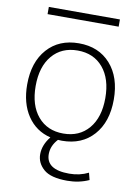

<svg xmlns="http://www.w3.org/2000/svg" viewBox="-98 -762 763 1048"><g transform="rotate(10 283.0 -238.5)"><path d="M86 -657V-697H480V-657ZM43 -260Q43 -384 108 -457Q173 -530 283 -530Q393 -530 458 -457Q523 -384 523 -260Q523 -136 458 -63Q393 10 283 10Q268 10 261 9Q225 48 225 94Q225 180 353 180Q411 180 459 156L469 195Q414 220 349 220Q257 220 218 185.5Q179 151 179 103Q179 51 218 3Q136 -17 89.5 -86.5Q43 -156 43 -260ZM142 -91.5Q194 -30 283 -30Q372 -30 424 -91.5Q476 -153 476 -260Q476 -367 424 -428.5Q372 -490 283 -490Q194 -490 142 -428.5Q90 -367 90 -260Q90 -153 142 -91.5Z"/></g></svg>

Font: Mplus 1p Light
Style: Regular
Weight: 300
Version: Version 1.061